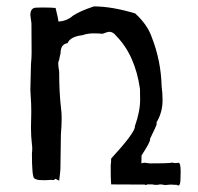

<svg xmlns="http://www.w3.org/2000/svg" viewBox="-20 -566 620 602"><path d="M539.1 15.6Q537.1 15.6 534.7 13.7L514.6 12.7L498 14.2L484.9 12.2Q479 12.2 473.1 13.7Q461.4 13.7 457.5 12.2H441.4Q439 14.2 437.5 14.2Q436 14.2 434.6 12.7L328.6 12.2Q328.6 8.3 328.1 4.9Q327.1 -1 327.1 -47.4Q328.6 -59.1 328.6 -68.8Q402.8 -149.9 402.8 -168.5V-169.9Q419.4 -216.8 419.4 -253.4Q419.4 -271.5 418.9 -287.1Q403.8 -393.1 344.2 -453.6Q334.5 -466.3 322.8 -466.3Q317.4 -466.3 301.3 -460Q292 -461.4 273.4 -461.4Q254.4 -461.4 238.3 -455.6Q200.2 -451.2 191.9 -430.7Q169.9 -427.7 169.9 -398.9Q167.5 -390.6 165 -376Q162.6 -374.5 162.6 -366.7Q162.6 -358.4 165.5 -342.3Q165.5 -275.9 171.4 -226.1Q173.3 -213.4 173.3 -194.3Q173.3 -172.9 170.9 -143.1L169.4 -35.6Q169.4 -30.8 165.5 0.5Q162.6 -0.5 159.9 -2.2Q157.2 -3.9 153.8 -5.4Q149.9 -1.5 147.5 -1.5Q144 -2 139.2 -2Q134.3 -2 130.6 -1.5Q127 -1 120.6 -1Q114.3 -1 104.5 -1.5Q94.7 -2 87.4 -6.8Q80.1 -11.7 80.1 -85.4Q81.1 -92.3 81.1 -99.6Q81.1 -106.4 80.1 -113.3Q77.1 -137.7 77.1 -166.5L78.1 -214.8L77.6 -241.2Q75.2 -277.3 75.2 -283.7L77.1 -364.7Q79.1 -385.3 79.1 -399.9L78.6 -492.7L75.2 -518.1Q75.2 -542 93.8 -542L112.3 -542.5Q142.6 -542.5 154.3 -541Q163.1 -505.4 163.1 -498.5Q189.9 -500 208.5 -516.6Q230 -531.2 274.4 -545.9Q330.6 -545.9 403.8 -523.9Q442.4 -488.8 456.1 -448.7Q484.9 -375 486.8 -294.9Q489.7 -275.4 489.7 -251Q489.7 -213.9 470.7 -182.1L471.2 -176.8Q470.7 -171.9 450.2 -130.4L450.7 -128.9Q450.7 -119.6 423.8 -78.6L423.3 -53.7Q428.2 -55.7 434.1 -55.7L449.7 -53.7Q503.9 -53.7 514.6 -55.2Q516.1 -56.2 520 -56.2Q525.4 -54.7 529.8 -54.7L540.5 -55.7Q546.4 -53.7 546.4 -28.8L545.9 -6.8Q545.9 15.6 539.1 15.6Z"/></svg>

Font: Kurland
Style: Regular
Weight: 400
Designer: GGBot
Version: 0.22